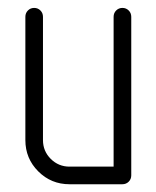

<svg xmlns="http://www.w3.org/2000/svg" viewBox="-20 -475 403 495"><path d="M45.4 -113.8V-431.6Q45.4 -441.4 52 -448Q58.6 -454.6 68.1 -454.6Q77.6 -454.6 84.2 -448Q90.8 -441.4 90.8 -431.6V-113.8Q90.8 -85.4 110.8 -65.4Q130.9 -45.4 159.2 -45.4H272.9V-431.6Q272.9 -441.4 279.5 -448Q286.1 -454.6 295.7 -454.6Q305.2 -454.6 311.8 -448Q318.4 -441.4 318.4 -431.6V-22.9Q318.4 -13.2 311.8 -6.6Q305.2 0 295.4 0H159.2Q111.8 0 78.6 -33.2Q45.4 -66.4 45.4 -113.8Z"/></svg>

Font: OpenGost Type A TT
Style: Regular
Weight: 400
Version: Version 0.3